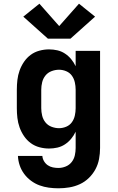

<svg xmlns="http://www.w3.org/2000/svg" viewBox="-20 -795 640 1038"><path d="M296 223Q270 223 244 219.5Q218 216 193.5 207Q169 198 147.5 182Q126 166 110.5 145Q95 124 86.5 99Q78 74 77 48H209Q210 63 218 76.5Q226 90 238.5 98.5Q251 107 266 110Q281 113 296 113Q316 113 335.5 105Q355 97 367.5 81Q380 65 384.5 45Q389 25 389 5V-83Q379 -62 364.5 -44.5Q350 -27 331 -14.5Q312 -2 290 3Q268 8 245 8Q219 8 193 1Q167 -6 146 -21.5Q125 -37 110 -59Q95 -81 86 -106Q77 -131 74 -157.5Q71 -184 71 -210V-310Q71 -336 74 -362.5Q77 -389 86 -414Q95 -439 110 -461Q125 -483 146 -498.5Q167 -514 193 -521Q219 -528 245 -528Q268 -528 290 -523Q312 -518 331 -505.5Q350 -493 364.5 -475.5Q379 -458 389 -437V-520H521V5Q521 35 515.5 64.5Q510 94 496 120Q482 146 460.5 167Q439 188 412 200.5Q385 213 355.5 218Q326 223 296 223ZM299 -102Q319 -102 338 -110Q357 -118 368.5 -134Q380 -150 384.5 -170Q389 -190 389 -210V-310Q389 -330 384.5 -350Q380 -370 368.5 -386Q357 -402 338 -410Q319 -418 299 -418Q279 -418 259 -410.5Q239 -403 226 -387Q213 -371 208 -350.5Q203 -330 203 -310V-210Q203 -190 208 -169.5Q213 -149 226 -133Q239 -117 259 -109.5Q279 -102 299 -102ZM239 -586 106 -705 193 -775 300 -654 407 -775 494 -705 418 -637 361 -586Z"/></svg>

Font: Iosevka Custom XBdEx
Style: Regular
Weight: 800
Width: 7
Monospace: yes
Designer: Belleve Invis
Foundry: Belleve Invis
Version: Version 11.2.4; ttfautohint (v1.8.4)